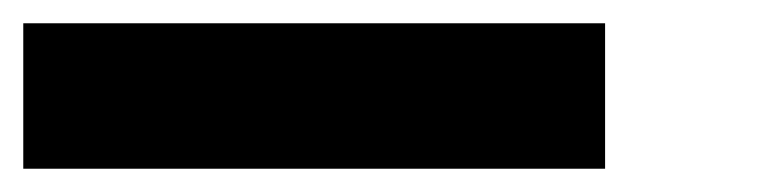

<svg xmlns="http://www.w3.org/2000/svg" viewBox="-20 -895 665 165"><path d="M0 -750V-875H500V-750Z"/></svg>

Font: Galmuri7 Regular
Style: Regular
Weight: 400
Designer: Lee Minseo (quiple)
Version: Version 2.399;hotconv 1.1.1;makeotfexe 2.6.0 DEVELOPMENT